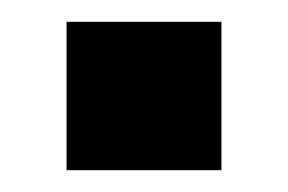

<svg xmlns="http://www.w3.org/2000/svg" viewBox="-20 -156 264 176"><path d="M41 0V-136H183V0Z"/></svg>

Font: HostGroteskMedium
Style: Regular
Weight: 500
Designer: Doukan Karapınar based on Poppins by Indian Type Foundry, Jonny Pinhorn
Foundry: Element Type
Version: Version 1.001; ttfautohint (v1.8.4.7-5d5b)